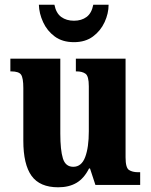

<svg xmlns="http://www.w3.org/2000/svg" viewBox="-20 -785 639 815"><path d="M227 10Q149 10 114 -38.5Q79 -87 79 -188V-411Q79 -454 69.5 -468Q60 -482 27 -482H24V-536H236V-218Q236 -148 247 -112.5Q258 -77 291 -77Q326 -77 341.5 -118Q357 -159 357 -228V-419Q357 -462 343 -472Q329 -482 305 -482H302V-536H513V-117Q513 -73 527.5 -63.5Q542 -54 566 -54H575V0H385L362 -70H358Q337 -28 305 -9Q273 10 227 10ZM294 -606Q245 -606 212.5 -630Q180 -654 163 -691Q146 -728 145 -765H211Q218 -729 240 -713Q262 -697 294 -697Q326 -697 347.5 -713Q369 -729 376 -765H441Q441 -728 424 -691Q407 -654 374.5 -630Q342 -606 294 -606Z"/></svg>

Font: Noto Serif Bengali Condensed ExtraBold
Style: Regular
Weight: 800
Width: 3
Designer: Juan Bruce, Universal Thirst, Indian Type Foundry and the Monotype Design Team.
Foundry: Monotype Imaging Inc.
Version: Version 2.003; ttfautohint (v1.8.4.7-5d5b)